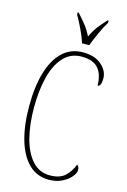

<svg xmlns="http://www.w3.org/2000/svg" viewBox="-139 -995 705 1068"><g transform="rotate(15 213.5 -460.5)"><path d="M254 10Q186 10 139 -36Q92 -82 68 -164.5Q44 -247 44 -358Q44 -471 68.5 -553Q93 -635 140.5 -679.5Q188 -724 257 -724Q325 -724 364 -690Q403 -656 403 -612Q403 -566 382 -566Q382 -629 352.5 -664Q323 -699 256 -699Q193 -699 152 -654.5Q111 -610 91.5 -533Q72 -456 72 -358Q72 -260 92 -182.5Q112 -105 152.5 -60Q193 -15 254 -15Q310 -15 340 -42Q370 -69 386 -112Q399 -104 399 -84Q399 -66 380.5 -44Q362 -22 329.5 -6Q297 10 254 10ZM238 -771Q227 -805 207 -847.5Q187 -890 170 -918V-931H176Q203 -901 222.5 -876.5Q242 -852 260 -816Q277 -852 295.5 -876.5Q314 -901 342 -931H348V-918Q330 -890 311 -847.5Q292 -805 279 -771Z"/></g></svg>

Font: Noto Serif Thai ExtraCondensed Thin
Style: Regular
Weight: 100
Width: 2
Designer: Monotype Design Team
Foundry: Monotype Imaging Inc.
Version: Version 2.001; ttfautohint (v1.8.4.7-5d5b)